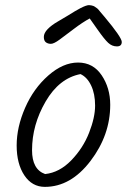

<svg xmlns="http://www.w3.org/2000/svg" viewBox="-20 -746 495 749"><path d="M294 -457Q211 -441 158 -350Q105 -259 105 -160Q105 -85 156 -67Q212 -73 258 -120.5Q304 -168 327.5 -228Q351 -288 351 -334Q351 -380 335.5 -412.5Q320 -445 294 -457ZM410 -337Q410 -219 333 -118Q256 -17 155 -17Q105 -17 75 -62Q45 -107 45 -178.5Q45 -250 78 -325.5Q111 -401 168.5 -451.5Q226 -502 284.5 -502Q343 -502 376.5 -452.5Q410 -403 410 -337ZM371 -700Q385 -683 388 -680Q455 -600 455 -582.5Q455 -565 436 -565Q417 -565 402 -579Q387 -593 361 -630Q335 -667 330 -674Q302 -659 268.5 -633.5Q235 -608 212.5 -591.5Q190 -575 178.5 -575Q167 -575 159 -581Q151 -587 151 -602Q151 -617 166 -632.5Q181 -648 205.5 -662Q230 -676 246 -686Q262 -696 272 -702Q282 -708 293.5 -714Q305 -720 313.5 -723Q322 -726 327 -726Q332 -726 336 -725Q340 -724 343.5 -723Q347 -722 351 -719Q355 -716 357.5 -714.5Q360 -713 364.5 -708Q369 -703 371 -700Z"/></svg>

Font: Kalam Light
Style: Regular
Weight: 300
Version: Version 2.001;PS 1.0;hotconv 1.0.79;makeotf.lib2.5.61930; tt